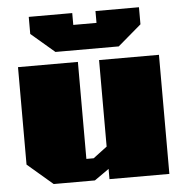

<svg xmlns="http://www.w3.org/2000/svg" viewBox="-52 -789 807 840"><g transform="rotate(-5 351.0 -369.0)"><path d="M208 -575 105 -663V-738H296V-686H398V-738H589V-663L486 -575ZM150 0 39 -95V-523H302V-97H334L395 -143V-523H658V0H395V-45L331 0Z"/></g></svg>

Font: Tomorrow ExtraBold
Style: Regular
Weight: 800
Designer: Tony de Marco, Monica Rizzolli
Foundry: Just in Type
Version: Version 2.002